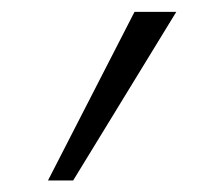

<svg xmlns="http://www.w3.org/2000/svg" viewBox="-20 -717 340 324"><path d="M207 -697H277.5L103.5 -412.5H61Z"/></svg>

Font: HK Grotesk Light
Style: Italic
Weight: 300
Italic angle: -16°
Designer: Alfredo Marco Pradil
Foundry: Hanken Design Co.
Version: Version 3.001